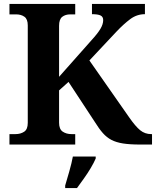

<svg xmlns="http://www.w3.org/2000/svg" viewBox="-20 -734 792 975"><path d="M28 0V-53H59Q84 -53 102.5 -65Q121 -77 121 -110V-605Q121 -637 104 -649Q87 -661 62 -661H28V-714H362V-661H337Q312 -661 296 -648.5Q280 -636 280 -603V-344L444 -529Q476 -564 490 -587.5Q504 -611 504 -632Q504 -649 490.5 -655.5Q477 -662 447 -662V-714H716V-662Q675 -662 641.5 -637Q608 -612 572 -574L434 -427L636 -138Q668 -92 692 -72.5Q716 -53 748 -53H752V0H692Q639 0 604.5 -5.5Q570 -11 546 -23.5Q522 -36 502.5 -58Q483 -80 462 -114L328 -318L280 -275V-111Q280 -78 298.5 -65.5Q317 -53 343 -53H362V0ZM311 208Q320 178 332 136Q344 94 350 61H466V71Q457 92 441 119Q425 146 406 172.5Q387 199 371 221H311Z"/></svg>

Font: Noto Serif Myanmar
Style: Bold
Weight: 700
Designer: Ben Mitchell and the Monotype Design Team
Foundry: Monotype Imaging Inc.
Version: Version 2.106; ttfautohint (v1.8.4.7-5d5b)